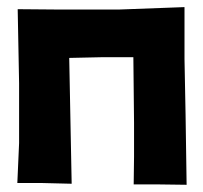

<svg xmlns="http://www.w3.org/2000/svg" viewBox="-20 -510 567 535"><path d="M29.3 -484.4 33.2 -278.3V-111.3L28.3 0H98.6L179.7 2L172.9 -348.6L263.7 -350.6H351.6L353.5 -168V-73.2L352.5 3.9H424.8L500 4.9L497.1 -190.4L494.1 -345.7V-490.2L310.5 -483.4H145.5Z"/></svg>

Font: MaokenAssortedSans-Lite
Style: Lite
Weight: 400
Version: Version 1.400